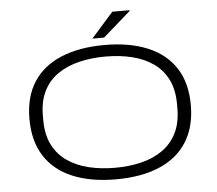

<svg xmlns="http://www.w3.org/2000/svg" viewBox="-58 -934 1145 1011"><g transform="rotate(-5 514.5 -428.5)"><path d="M515 12Q382 12 286 -28Q190 -68 139 -147.5Q88 -227 88 -344Q88 -461 139 -539.5Q190 -618 286 -658Q382 -698 515 -698Q648 -698 743.5 -658Q839 -618 890 -539.5Q941 -461 941 -344Q941 -227 890 -147.5Q839 -68 743.5 -28Q648 12 515 12ZM515 -49Q590 -49 654 -64.5Q718 -80 766.5 -114Q815 -148 842 -202Q869 -256 869 -333V-355Q869 -431 842 -485Q815 -539 766.5 -572.5Q718 -606 654 -621.5Q590 -637 515 -637Q441 -637 376.5 -621.5Q312 -606 263 -572.5Q214 -539 187 -485Q160 -431 160 -355V-333Q160 -256 187 -202Q214 -148 263 -114Q312 -80 376.5 -64.5Q441 -49 515 -49ZM455 -737 572 -869H663V-865L517 -737Z"/></g></svg>

Font: Archivo Expanded ExtraLight
Style: Regular
Weight: 250
Width: 7
Designer: Hector Gatti
Foundry: Omnibus-Type
Version: Version 2.001